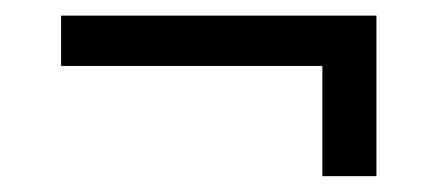

<svg xmlns="http://www.w3.org/2000/svg" viewBox="-20 -266 561 246"><path d="M393 -181.5H58.3V-246H462.3V-40.3H393Z"/></svg>

Font: Playfair Micro SmCond SmLight
Style: Regular
Weight: 360
Width: 4
Designer: Claus Eggers Sørensen
Foundry: Claus Eggers Sørensen
Version: Version 2.100;Glyphs 3.2 (3219)